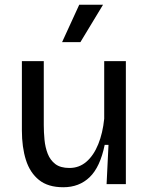

<svg xmlns="http://www.w3.org/2000/svg" viewBox="-20 -774 629 807"><path d="M246 13Q182 13 144 -17.5Q106 -48 89 -101.5Q72 -155 72 -226V-517H164V-248Q164 -219 167 -187Q170 -155 180.5 -128Q191 -101 212.5 -84.5Q234 -68 272 -68Q313 -68 343.5 -94.5Q374 -121 393 -168Q412 -215 418 -275V-517H509V0H428L436 -165H420Q401 -72 357 -29.5Q313 13 246 13ZM318 -597H241L313 -754H413Z"/></svg>

Font: Bricolage Grotesque 10pt
Style: Regular
Weight: 400
Designer: Mathieu Triay
Foundry: Atelier Triay
Version: Version 1.000; ttfautohint (v1.8.4.7-5d5b);gftools[0.9.32]